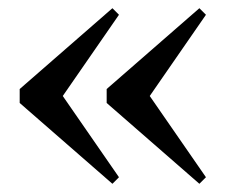

<svg xmlns="http://www.w3.org/2000/svg" viewBox="-20 -485 570 468"><path d="M254 -37 28 -234V-268L254 -465L270 -449L133 -251L270 -53ZM466 -37 240 -234V-268L466 -465L482 -449L345 -251L482 -53Z"/></svg>

Font: DeepMind Serif Text
Style: Regular
Weight: 400
Designer: Frank Grießhammer / Modifications: Colophon Foundry
Foundry: Colophon Foundry
Version: Version 5.003; ttfautohint (v1.8.2)